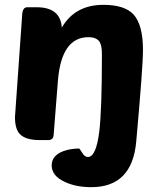

<svg xmlns="http://www.w3.org/2000/svg" viewBox="-20 -580 662 795"><path d="M391 -35Q402 -125 402 -355Q402 -390 393 -406Q380 -426 346 -426Q235 -426 220 -248L202 -20Q200 0 180 0H144Q86 0 62 -25Q42 -46 42 -95Q42 -101 72 -521Q74 -550 93 -550H132Q230 -550 236 -466Q291 -560 408 -560Q496 -560 533 -520Q572 -477 572 -373Q572 -303 544 7Q527 195 358 195Q294 195 248 173Q194 148 194 105Q194 64 242 46Q272 35 308 35Q309 35 320 52Q330 70 344 70Q378 70 391 -35Z"/></svg>

Font: PoetsenOne
Style: Regular
Weight: 400
Designer: Rodrigo Fuenzalida, Pablo Impallari
Foundry: Pablo Impallari, Rodrigo Fuenzalida
Version: Version 1.000